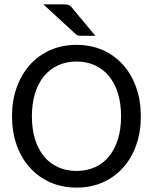

<svg xmlns="http://www.w3.org/2000/svg" viewBox="-20 -855 702 882"><path d="M35.2 0ZM627 -320.8Q627 -248.5 605.7 -188.5Q584.5 -128.4 545.7 -85Q506.8 -41.5 452.4 -17.3Q397.9 6.8 331.5 6.8Q265.6 6.8 210.9 -17.3Q156.2 -41.5 117.2 -85Q78.1 -128.4 56.6 -188.5Q35.2 -248.5 35.2 -320.8Q35.2 -392.6 56.6 -452.9Q78.1 -513.2 117.2 -556.9Q156.2 -600.6 210.9 -624.8Q265.6 -648.9 331.5 -648.9Q397.9 -648.9 452.4 -624.8Q506.8 -600.6 545.7 -556.9Q584.5 -513.2 605.7 -452.9Q627 -392.6 627 -320.8ZM536.1 -320.8Q536.1 -379.4 521.7 -426Q507.3 -472.7 480.7 -505.1Q454.1 -537.6 416.3 -554.9Q378.4 -572.3 331.5 -572.3Q284.7 -572.3 246.8 -554.9Q209 -537.6 182.1 -505.1Q155.3 -472.7 140.9 -426Q126.5 -379.4 126.5 -320.8Q126.5 -262.2 140.9 -215.6Q155.3 -168.9 182.1 -136.5Q209 -104 246.8 -86.9Q284.7 -69.8 331.5 -69.8Q378.4 -69.8 416.3 -86.9Q454.1 -104 480.7 -136.5Q507.3 -168.9 521.7 -215.6Q536.1 -262.2 536.1 -320.8ZM271 -835Q286.1 -835 294.4 -832.5Q302.7 -830.1 311 -819.3L418 -690.4H356.4Q346.2 -690.4 339.8 -691.7Q333.5 -692.9 326.7 -699.2L179.2 -835Z"/></svg>

Font: Carlito
Style: Regular
Weight: 400
Designer: Lukasz Dziedzic
Foundry: tyPoland Lukasz Dziedzic
Version: Version 1.103; Beta1; all basic design good, some composites